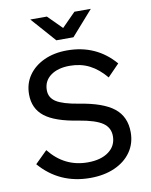

<svg xmlns="http://www.w3.org/2000/svg" viewBox="-101 -1017 869 1106"><g transform="rotate(-10 333.0 -463.5)"><path d="M43 -116 114 -186Q202 -75 338 -75Q415 -75 460.5 -108.5Q506 -142 506 -199Q506 -249 465 -277Q424 -305 328 -321Q192 -342 132 -389Q72 -436 72 -519Q72 -582 105 -629.5Q138 -677 196.5 -704Q255 -731 331 -731Q502 -731 609 -606L541 -536Q497 -589 446 -615Q395 -641 331 -641Q261 -641 219 -610Q177 -579 177 -525Q177 -481 215.5 -456.5Q254 -432 345 -417Q485 -395 548 -344.5Q611 -294 611 -203Q611 -138 576.5 -88.5Q542 -39 480 -11.5Q418 16 337 16Q157 16 43 -116ZM154 -943H251L332 -862L412 -943H508L381 -799H281Z"/></g></svg>

Font: Wix Madefor Text Medium
Style: Regular
Weight: 500
Designer: Dalton Maag Ltd
Foundry: Dalton Maag Ltd
Version: Version 3.100